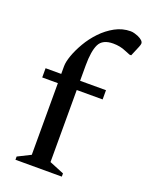

<svg xmlns="http://www.w3.org/2000/svg" viewBox="-141 -825 701 899"><g transform="rotate(20 209.0 -375.0)"><path d="M50 0V-16L114 -48V-405H36V-451H114V-489Q114 -511 125.5 -543.5Q137 -576 158 -612Q179 -648 208.5 -679Q238 -710 274.5 -730Q311 -750 352 -750Q361 -750 371.5 -747Q382 -744 389 -741Q418 -728 418 -713Q418 -707 413 -695L392 -645H384L359 -655Q330 -668 295 -668Q242 -668 225 -633.5Q208 -599 208 -527V-451H337V-405H208V-46L281 -16V0Z"/></g></svg>

Font: Spectral Medium
Style: Regular
Weight: 500
Designer: Jean-Baptiste Levee
Foundry: Production Type
Version: Version 2.001